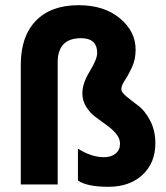

<svg xmlns="http://www.w3.org/2000/svg" viewBox="-20 -710 638 739"><path d="M578 -159Q578 -83 528.5 -37Q479 9 397 9Q316 9 280 -15V-138Q331 -105 381 -105Q408 -105 425 -119Q442 -133 442 -157Q442 -177 427 -195Q412 -213 391 -228Q370 -243 348.5 -259Q327 -275 312 -298.5Q297 -322 297 -351Q297 -389 325.5 -435.5Q354 -482 354 -506Q354 -563 292 -563Q202 -563 202 -470V0H60V-461Q60 -570 118 -630Q176 -690 283 -690Q381 -690 441.5 -639.5Q502 -589 502 -519Q502 -481 488 -451Q474 -421 460.5 -401Q447 -381 447 -366Q447 -355 467.5 -338Q488 -321 512.5 -303Q537 -285 557.5 -246.5Q578 -208 578 -159Z"/></svg>

Font: Hind Siliguri
Style: Bold
Weight: 700
Designer: Jyotish Sonowal
Foundry: Indian Type Foundry
Version: Version 1.001;PS 1.0;hotconv 1.0.86;makeotf.lib2.5.63406; tt